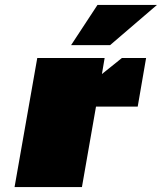

<svg xmlns="http://www.w3.org/2000/svg" viewBox="-20 -758 656 778"><path d="M268 -575 375 -738H616L426 -575ZM39 0 131 -523H404L393 -458L474 -523H572L538 -326H369L312 0Z"/></svg>

Font: Tomorrow ExtraBold
Style: Italic
Weight: 800
Italic angle: -10°
Designer: Tony de Marco, Monica Rizzolli
Foundry: Just in Type
Version: Version 2.002